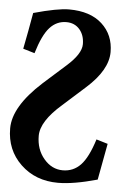

<svg xmlns="http://www.w3.org/2000/svg" viewBox="-53 -774 534 815"><g transform="rotate(5 214.0 -366.5)"><path d="M309.1 -412.6 214.8 -328.1Q126.5 -251.5 126.5 -189.5Q126.5 -131.3 160.2 -91.8Q193.8 -52.2 240.7 -52.2Q285.6 -52.2 316.7 -84.7Q347.7 -117.2 372.1 -195.3L420.9 -180.7Q406.7 -107.9 392.1 -25.9Q290.5 2.4 225.1 2.4Q128.9 2.4 65.9 -57.9Q2.9 -118.2 2.9 -210.4Q2.9 -303.2 122.6 -412.1Q138.2 -426.3 170.7 -455.1Q203.1 -483.9 218.8 -498Q279.3 -551.8 279.3 -592.8Q279.3 -631.3 258.1 -655.8Q236.8 -680.2 201.7 -680.2Q160.2 -680.2 130.9 -647.9Q101.6 -615.7 78.1 -537.1L28.8 -551.8Q43.9 -627.4 57.6 -706.5Q159.2 -734.9 208.5 -734.9Q298.8 -734.9 349.1 -689Q399.4 -643.1 399.4 -569.8Q399.4 -493.2 309.1 -412.6Z"/></g></svg>

Font: Flanker
Style: Bold
Weight: 700
Designer: Flanker
Foundry: Flanker
Version: Version 2.021